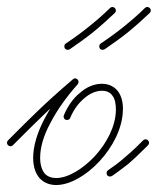

<svg xmlns="http://www.w3.org/2000/svg" viewBox="-30 -520 452 550"><path d="M258 -395C254 -392 253 -386 256 -381C259 -377 265 -376 270 -379C293 -395 316 -411 337 -428C359 -446 379 -464 399 -483C403 -487 403 -493 399 -497C395 -501 389 -501 385 -497C366 -478 346 -461 325 -444C304 -427 282 -411 258 -395ZM158 -395C154 -392 153 -386 156 -381C159 -377 165 -376 170 -379C193 -395 216 -411 237 -428C259 -446 279 -464 299 -483C303 -487 303 -493 299 -497C295 -501 289 -501 285 -497C266 -478 246 -461 225 -444C204 -427 182 -411 158 -395ZM153 -190C151 -185 153 -179 158 -177C163 -175 169 -177 171 -182C181 -206 195 -225 212 -239C227 -252 245 -260 262 -260C276 -260 286 -255 292 -246C300 -236 302 -221 302 -204C301 -157 275 -109 241 -72C207 -36 165 -10 131 -10C118 -10 106 -14 98 -23C90 -33 85 -48 85 -68C85 -98 95 -132 114 -167C133 -204 160 -242 192 -278C201 -288 188 -301 179 -293C137 -257 105 -228 79 -203C52 -177 31 -156 12 -137L-7 -118C-11 -114 -11 -108 -7 -104C-3 -100 3 -100 7 -104L26 -123C45 -142 66 -163 92 -188C99 -195 107 -202 114 -209C108 -198 101 -187 96 -177C76 -138 65 -100 65 -68C65 -42 72 -23 83 -10C95 3 111 10 131 10C170 10 217 -17 255 -58C293 -99 321 -153 322 -204C323 -226 318 -244 309 -257C299 -271 283 -280 262 -280C240 -280 218 -271 199 -254C180 -239 164 -216 153 -190ZM279 -32C275 -29 274 -23 277 -18C280 -14 286 -13 291 -16C306 -26 321 -38 337 -50C352 -63 367 -77 383 -93L394 -104C398 -108 398 -114 394 -118C390 -122 384 -122 380 -118L369 -107C353 -91 338 -78 324 -66C309 -53 295 -43 279 -32Z"/></svg>

Font: Mistral SingleLine OTF-SVG Regular
Style: Regular
Weight: 300
Designer: François Chastanet, Élisa Garzelli, Anais Alves, Morgane Autin
Foundry: institut supérieur des arts et du design Toulouse / isdaT
Version: Version 1.000;hotconv 1.0.117;makeotfexe 2.5.65602 DEVELOPME